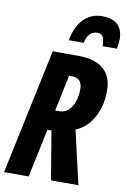

<svg xmlns="http://www.w3.org/2000/svg" viewBox="-105 -1016 714 1076"><g transform="rotate(10 251.5 -478.0)"><path d="M148 -714H291Q389 -714 437.5 -672Q486 -630 486 -550Q486 -460 449 -395Q412 -330 350 -304L420 0H264L218 -276H195L137 0H-3ZM242 -390Q288 -390 312.5 -432.5Q337 -475 337 -531Q337 -595 278 -595H262L219 -390ZM386 -956Q448 -956 477 -926.5Q506 -897 506 -845Q506 -829 500 -791H418Q418 -825 409.5 -842.5Q401 -860 378 -860Q352 -860 335.5 -844Q319 -828 310 -791H226Q240 -870 282.5 -913Q325 -956 386 -956Z"/></g></svg>

Font: Noto Sans Display Ex Bold Cond
Style: Italic
Weight: 800
Width: 3
Italic angle: -12°
Designer: Monotype Design team
Foundry: Monotype Imaging Inc.
Version: Version 1.000